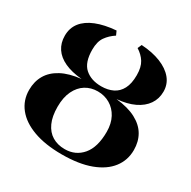

<svg xmlns="http://www.w3.org/2000/svg" viewBox="-168 -913 1078 1086"><g transform="rotate(30 371.0 -370.0)"><path d="M371 11Q263 11 186.5 -17Q110 -45 69.8 -95.5Q29.5 -146 29.5 -213Q29.5 -268 54 -310.2Q78.5 -352.5 128.8 -379.5Q179 -406.5 255.5 -414.5Q188.5 -420.5 143 -441.5Q97.5 -462.5 74.2 -497.5Q51 -532.5 51 -579.5Q51 -630 79.2 -666Q107.5 -702 161 -723.5Q214.5 -745 290 -751L302 -724.5Q268 -702.5 246.5 -672Q225 -641.5 225 -589Q225 -505.5 265.2 -469.8Q305.5 -434 372 -434Q415 -434 447.2 -449.8Q479.5 -465.5 497.5 -499.8Q515.5 -534 515.5 -589Q515.5 -641.5 496 -672.5Q476.5 -703.5 442.5 -724.5L454 -751Q527 -746.5 580.5 -725Q634 -703.5 663.5 -667.8Q693 -632 693 -584Q693 -537 668.2 -501Q643.5 -465 597 -442.8Q550.5 -420.5 484 -415Q563 -406.5 613.8 -379.5Q664.5 -352.5 688.8 -310.5Q713 -268.5 713 -214Q713 -147.5 674 -96.8Q635 -46 559 -17.5Q483 11 371 11ZM371 -23Q441 -23 484.8 -74.5Q528.5 -126 528.5 -226.5Q528.5 -280 507.8 -319Q487 -358 451.2 -379Q415.5 -400 371.5 -400Q327 -400 292.2 -378.5Q257.5 -357 237 -314.8Q216.5 -272.5 216.5 -211Q216.5 -148.5 235.5 -106.8Q254.5 -65 289.2 -44Q324 -23 371 -23Z"/></g></svg>

Font: Merriweather 120pt ExtraBold
Style: Regular
Weight: 800
Version: Version 2.100